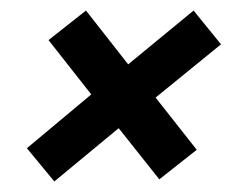

<svg xmlns="http://www.w3.org/2000/svg" viewBox="-20 -432 471 364"><path d="M83 -88 31 -151 153 -253 72 -356 143 -412 223 -310 347 -412 399 -348 275 -247 353 -148 282 -92 205 -189Z"/></svg>

Font: Saira Condensed Medium
Style: Italic
Weight: 500
Width: 3
Italic angle: -12°
Designer: Hector Gatti with collaboration of the Omnibus-Type team
Foundry: Omnibus-Type
Version: Version 1.101